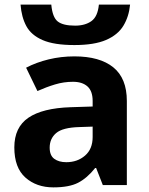

<svg xmlns="http://www.w3.org/2000/svg" viewBox="-20 -801 644 831"><path d="M302 -557Q412 -557 470.5 -509.5Q529 -462 529 -364V0H425L396 -74H392Q357 -30 318 -10Q279 10 211 10Q138 10 90 -32.5Q42 -75 42 -163Q42 -250 103 -291.5Q164 -333 286 -337L381 -340V-364Q381 -407 358.5 -427Q336 -447 296 -447Q256 -447 218 -435.5Q180 -424 142 -407L93 -508Q137 -531 190.5 -544Q244 -557 302 -557ZM381 -253 323 -251Q251 -249 223 -225Q195 -201 195 -162Q195 -128 215 -113.5Q235 -99 267 -99Q315 -99 348 -127.5Q381 -156 381 -208ZM543 -781Q538 -729 514 -689.5Q490 -650 439 -628Q388 -606 302 -606Q214 -606 164.5 -627.5Q115 -649 94 -688Q73 -727 69 -781H202Q207 -726 230 -708Q253 -690 305 -690Q348 -690 375.5 -709.5Q403 -729 408 -781Z"/></svg>

Font: Noto IKEA Simplified Chinese
Style: Bold
Weight: 700
Designer: Monotype Design Team
Foundry: Monotype Imaging Inc.
Version: Version 1.100